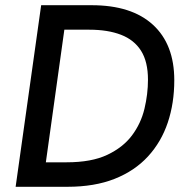

<svg xmlns="http://www.w3.org/2000/svg" viewBox="-20 -717 719 737"><path d="M40 0 138 -697H332Q485 -697 567 -622Q649 -547 649 -409Q649 -321 624 -246.5Q599 -172 548 -116.5Q497 -61 420 -30.5Q343 0 239 0ZM156 -94H236Q331 -94 391.5 -122.5Q452 -151 486.5 -197Q521 -243 534.5 -299.5Q548 -356 548 -411Q548 -480 521.5 -522Q495 -564 444.5 -583.5Q394 -603 323 -603H227Z"/></svg>

Font: Hanken Grotesk Medium
Style: Italic
Weight: 500
Italic angle: -8°
Designer: Alfredo Marco Pradil
Foundry: Hanken Design Co.
Version: Version 3.013